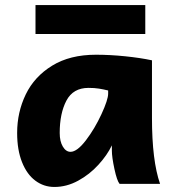

<svg xmlns="http://www.w3.org/2000/svg" viewBox="-20 -723 688 755"><path d="M419.9 -130.9V-151.4Q401.4 -112.8 366.9 -75Q332.5 -37.1 287.4 -12.5Q242.2 12.2 193.8 12.2Q152.3 12.2 119.1 -12.5Q85.9 -37.1 66.7 -85.2Q47.4 -133.3 47.4 -200.2Q47.4 -281.7 81.3 -351.8Q115.2 -421.9 185.1 -464.8Q254.9 -507.8 357.4 -507.8Q412.6 -507.8 472.2 -501.7Q531.7 -495.6 577.6 -485.8V-258.8Q577.6 -91.3 609.4 0H450.2Q439.9 -12.2 429.9 -58.8Q419.9 -105.5 419.9 -130.9ZM328.1 -377.4Q267.6 -377.4 241.2 -327.4Q214.8 -277.3 214.8 -200.2Q214.8 -167 227.1 -146.5Q239.3 -126 257.3 -126Q283.2 -126 317.9 -171.4Q352.5 -216.8 378.9 -273.9Q405.3 -331.1 405.3 -355V-367.2Q387.2 -371.6 369.4 -374.5Q351.6 -377.4 328.1 -377.4ZM119.6 -703.1H551.3V-589.4H119.6Z"/></svg>

Font: Lesson One Extra
Style: Regular
Weight: 800
Designer: But Ko, Victor Gaultney, Annie Olsen, Julie Remington, Don Collingsworth, Eric Hays, Becca Hirsbrunner
Version: Version 1.100